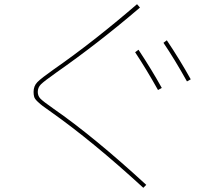

<svg xmlns="http://www.w3.org/2000/svg" viewBox="-20 -818 1040 915"><path d="M624 -569 640 -581Q704 -484 751 -399L733 -389Q677 -489 624 -569ZM759 -614 775 -626Q838 -532 889 -440L871 -430Q812 -536 759 -614ZM237 -488Q424 -618 633 -798L647 -782Q451 -614 248 -472Q190 -431 175 -416Q160 -401 160 -380Q160 -361 172.5 -348Q185 -335 235 -300Q428 -166 677 63L663 77Q422 -144 224 -284Q193 -306 183.5 -313Q174 -320 160 -333Q146 -346 143 -356Q140 -366 140 -380Q140 -408 158 -426.5Q176 -445 237 -488Z"/></svg>

Font: M PLUS 1p Thin
Style: Regular
Weight: 250
Version: Version 1.062